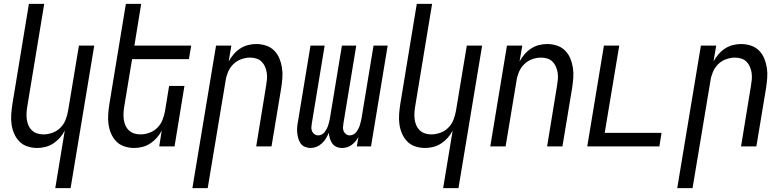

<svg xmlns="http://www.w3.org/2000/svg" viewBox="-20 -755 4040 990"><path d="M265 215 314 -82Q304 -62 289 -45Q274 -28 255 -15.5Q236 -3 214.5 2.5Q193 8 172 8Q146 8 121.5 0Q97 -8 80 -25.5Q63 -43 53 -66Q43 -89 39.5 -114.5Q36 -140 38 -166.5Q40 -193 44 -219L129 -735H208L121 -208Q118 -191 117 -174Q116 -157 118 -140.5Q120 -124 126.5 -109Q133 -94 144.5 -83Q156 -72 171.5 -67Q187 -62 204 -62Q227 -62 250.5 -70.5Q274 -79 291.5 -96.5Q309 -114 318 -137Q327 -160 331 -183L387 -520H466L344 215Z M672 8Q646 8 621.5 0Q597 -8 580 -25.5Q563 -43 553 -66Q543 -89 539.5 -114.5Q536 -140 538 -166.5Q540 -193 544 -219L629 -735H708L673 -520H966L954 -450H661L621 -208Q618 -191 617 -174Q616 -157 618 -140.5Q620 -124 626.5 -109Q633 -94 644.5 -83Q656 -72 671.5 -67Q687 -62 704 -62Q727 -62 750.5 -70.5Q774 -79 791.5 -96.5Q809 -114 818 -137Q827 -160 831 -183L852 -312H931L880 0H801L814 -82Q804 -62 789 -45Q774 -28 755 -15.5Q736 -3 714.5 2.5Q693 8 672 8Z M972 215 1094 -520H1173L1159 -438Q1170 -458 1184.5 -475Q1199 -492 1218 -504.5Q1237 -517 1258.5 -522.5Q1280 -528 1301 -528Q1327 -528 1351.5 -520Q1376 -512 1393.5 -494.5Q1411 -477 1420.5 -454Q1430 -431 1434 -405.5Q1438 -380 1436 -353.5Q1434 -327 1430 -301L1380 0H1301L1352 -312Q1355 -329 1356.5 -346Q1358 -363 1355.5 -379.5Q1353 -396 1346.5 -411Q1340 -426 1329 -437Q1318 -448 1302.5 -453Q1287 -458 1270 -458Q1247 -458 1223.5 -449.5Q1200 -441 1182.5 -423.5Q1165 -406 1155.5 -383Q1146 -360 1143 -337L1051 215Z M1581 8Q1566 8 1552 2Q1538 -4 1530 -15.5Q1522 -27 1518 -41.5Q1514 -56 1512.5 -71Q1511 -86 1512.5 -101.5Q1514 -117 1517 -132L1581 -520H1654L1588 -120Q1586 -109 1585.5 -98.5Q1585 -88 1589 -78.5Q1593 -69 1601.5 -63Q1610 -57 1621 -57Q1630 -57 1639 -61.5Q1648 -66 1654 -74Q1660 -82 1664.5 -90.5Q1669 -99 1672 -108Q1675 -117 1677 -126Q1679 -135 1681 -144L1743 -520H1817L1751 -120Q1749 -109 1748.5 -98.5Q1748 -88 1752 -78.5Q1756 -69 1764.5 -63Q1773 -57 1783 -57Q1793 -57 1802 -61.5Q1811 -66 1817 -74Q1823 -82 1827.5 -90.5Q1832 -99 1835 -108Q1838 -117 1840 -126Q1842 -135 1844 -144L1906 -520H1979L1893 0H1820L1828 -49Q1822 -37 1813 -26.5Q1804 -16 1793.5 -8Q1783 0 1770 4Q1757 8 1744 8Q1728 8 1714.5 2Q1701 -4 1693 -15.5Q1685 -27 1681 -41Q1677 -55 1675 -70Q1669 -55 1660.5 -41Q1652 -27 1639.5 -15.5Q1627 -4 1612 2Q1597 8 1581 8Z M2265 215 2314 -82Q2304 -62 2289 -45Q2274 -28 2255 -15.5Q2236 -3 2214.5 2.5Q2193 8 2172 8Q2146 8 2121.5 0Q2097 -8 2080 -25.5Q2063 -43 2053 -66Q2043 -89 2039.5 -114.5Q2036 -140 2038 -166.5Q2040 -193 2044 -219L2129 -735H2208L2121 -208Q2118 -191 2117 -174Q2116 -157 2118 -140.5Q2120 -124 2126.5 -109Q2133 -94 2144.5 -83Q2156 -72 2171.5 -67Q2187 -62 2204 -62Q2227 -62 2250.5 -70.5Q2274 -79 2291.5 -96.5Q2309 -114 2318 -137Q2327 -160 2331 -183L2387 -520H2466L2344 215Z M2508 0 2594 -520H2673L2659 -438Q2670 -458 2684.5 -475Q2699 -492 2718 -504.5Q2737 -517 2758.5 -522.5Q2780 -528 2801 -528Q2827 -528 2851.5 -520Q2876 -512 2893.5 -494.5Q2911 -477 2920.5 -454Q2930 -431 2934 -405.5Q2938 -380 2936 -353.5Q2934 -327 2930 -301L2880 0H2801L2852 -312Q2855 -329 2856.5 -346Q2858 -363 2855.5 -379.5Q2853 -396 2846.5 -411Q2840 -426 2829 -437Q2818 -448 2802.5 -453Q2787 -458 2770 -458Q2747 -458 2723.5 -449.5Q2700 -441 2682.5 -423.5Q2665 -406 2655.5 -383Q2646 -360 2643 -337L2587 0Z M3008 0 3094 -520H3173L3098 -70H3391L3380 0Z M3472 215 3594 -520H3673L3659 -438Q3670 -458 3684.5 -475Q3699 -492 3718 -504.5Q3737 -517 3758.5 -522.5Q3780 -528 3801 -528Q3827 -528 3851.5 -520Q3876 -512 3893.5 -494.5Q3911 -477 3920.5 -454Q3930 -431 3934 -405.5Q3938 -380 3936 -353.5Q3934 -327 3930 -301L3880 0H3801L3852 -312Q3855 -329 3856.5 -346Q3858 -363 3855.5 -379.5Q3853 -396 3846.5 -411Q3840 -426 3829 -437Q3818 -448 3802.5 -453Q3787 -458 3770 -458Q3747 -458 3723.5 -449.5Q3700 -441 3682.5 -423.5Q3665 -406 3655.5 -383Q3646 -360 3643 -337L3551 215Z"/></svg>

Font: Iosevka Term Curly
Style: Italic
Weight: 400
Italic angle: -9°
Designer: Belleve Invis
Foundry: Belleve Invis
Version: Version 32.3.0